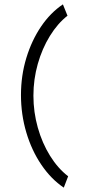

<svg xmlns="http://www.w3.org/2000/svg" viewBox="-20 -755 390 879"><path d="M272 104Q214 65 169.5 -0.5Q125 -66 100.5 -148.5Q76 -231 76 -320Q76 -409 100.5 -489.5Q125 -570 168 -633.5Q211 -697 268 -735L289 -683Q244 -648 208.5 -590.5Q173 -533 153 -462.5Q133 -392 133 -317Q133 -242 153 -171Q173 -100 209 -42Q245 16 292 52Z"/></svg>

Font: Inconsolata ExtraCondensed
Style: Regular
Weight: 400
Width: 2
Monospace: yes
Designer: Raph Levien, Cyreal, Brenton Simpson
Foundry: Raph Levien, Cyreal, Google
Version: Version 3.001; ttfautohint (v1.8.2.53-6de2)